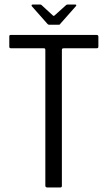

<svg xmlns="http://www.w3.org/2000/svg" viewBox="-20 -827 475 847"><path d="M188 0Q185 0 182.5 -2Q180 -4 180 -7V-606Q180 -611 178.5 -612.5Q177 -614 173 -614H30Q25 -614 23 -615.5Q21 -617 21 -621V-666Q21 -670 22.5 -671.5Q24 -673 29 -673H404Q410 -673 412 -671Q414 -669 414 -665V-622Q414 -617 412 -615.5Q410 -614 404 -614H262Q257 -614 255 -612.5Q253 -611 253 -606V-7Q253 0 246 0ZM196 -718Q192 -718 189 -722L120 -800Q119 -802 119.5 -804.5Q120 -807 124 -807H157Q162 -807 164 -804L213 -759Q217 -755 221 -759L271 -804Q274 -807 278 -807H312Q316 -807 316.5 -804.5Q317 -802 315 -800L246 -722Q245 -718 240 -718Z"/></svg>

Font: Glory
Style: Regular
Weight: 400
Designer: Robert Leuschke
Foundry: Robert Leuschke
Version: Version 1.011